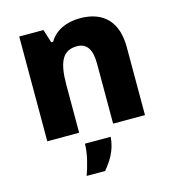

<svg xmlns="http://www.w3.org/2000/svg" viewBox="-114 -655 885 972"><g transform="rotate(-15 328.0 -169.0)"><path d="M73 0H240V-250C240 -373 268 -426 342 -426C395 -426 418 -387 418 -314V0H585V-357C585 -486 519 -559 393 -559C322 -559 263 -532 232 -479H222L200 -549H73ZM220 221H317C350 180 383 135 389 61H254C254 114 235 180 220 221Z"/></g></svg>

Font: Kathrein 85 Heavy
Style: Regular
Weight: 900
Designer: Lazydogs Typefoundry, based on Open Sans by Ascender Corporation
Foundry: Lazydogs Typefoundry
Version: Version 1.003;PS 001.003;hotconv 1.0.88;makeotf.lib2.5.64775